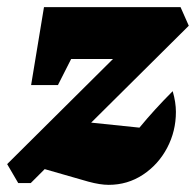

<svg xmlns="http://www.w3.org/2000/svg" viewBox="-41 -512 548 537"><path d="M10 0 -21 -53 275 -347H158L121 -274H46L82 -492H464L487 -440L214 -169L349 -155Q391 -206 442 -257Q451 -226 451 -199Q451 -145 426.5 -98.5Q402 -52 359 -23.5Q316 5 263 5Q239 5 206 -4L84 -39L45 0Z"/></svg>

Font: Piazzolla ExtraBold
Style: Italic
Weight: 800
Italic angle: -11.3°
Designer: Juan Pablo del Peral
Foundry: Huerta Tipografica
Version: Version 1.330